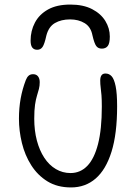

<svg xmlns="http://www.w3.org/2000/svg" viewBox="-20 -811 599 841"><path d="M291 10Q231 10 188 -16.5Q145 -43 117 -87Q89 -131 76 -184.5Q63 -238 63 -291Q63 -338 70.5 -379.5Q78 -421 93 -460Q98 -473 105.5 -479.5Q113 -486 125 -486Q139 -486 146.5 -476.5Q154 -467 154 -451Q154 -435 150.5 -421.5Q147 -408 142 -392Q137 -376 133.5 -352.5Q130 -329 130 -291Q130 -239 141.5 -195.5Q153 -152 174 -120Q195 -88 224.5 -70.5Q254 -53 289 -53Q332 -53 362.5 -84.5Q393 -116 409.5 -180.5Q426 -245 426 -344Q426 -374 424.5 -393.5Q423 -413 421 -427.5Q419 -442 419 -458Q419 -473 424.5 -481Q430 -489 442 -489Q458 -489 469 -477Q480 -465 486.5 -433.5Q493 -402 493 -345Q493 -225 468.5 -146.5Q444 -68 399 -29Q354 10 291 10ZM288 -791Q345 -791 383.5 -771Q422 -751 441.5 -719Q461 -687 461 -651Q461 -621 452 -609.5Q443 -598 426 -598Q410 -598 401.5 -609.5Q393 -621 385 -656Q378 -693 351 -709.5Q324 -726 287 -726Q248 -726 220.5 -710Q193 -694 183 -655Q175 -618 166.5 -605.5Q158 -593 143 -593Q129 -593 121.5 -602.5Q114 -612 114 -633Q114 -676 133 -712Q152 -748 190.5 -769.5Q229 -791 288 -791Z"/></svg>

Font: Shantell Sans Light
Style: Regular
Weight: 300
Designer: Stephen Nixon, Anya Danilova, Shantell Martin
Foundry: Arrow Type
Version: Version 1.011;[c5ecc13dd]